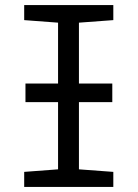

<svg xmlns="http://www.w3.org/2000/svg" viewBox="-20 -734 540 754"><path d="M290 -645V-406H421V-333H290V-69L425 -59V0H75V-59L208 -69V-333H80V-406H208V-645L75 -655V-714H425V-655Z"/></svg>

Font: Noto Sans Mono UI Cond
Style: Regular
Weight: 400
Width: 3
Monospace: yes
Designer: Monotype Design team
Foundry: Monotype Imaging Inc.
Version: Version 1.000